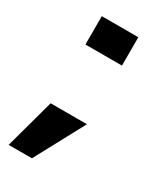

<svg xmlns="http://www.w3.org/2000/svg" viewBox="-165 -615 673 783"><g transform="rotate(30 171.0 -223.0)"><path d="M76.5 -545V-411.5H248.5V-545ZM10 99.5H119.5L244.5 -133H73.5Z"/></g></svg>

Font: Anybody Expanded
Style: Bold
Weight: 700
Width: 7
Designer: Tyler Finck
Foundry: Etcetera Type Company
Version: Version 1.113;gftools[0.9.25]